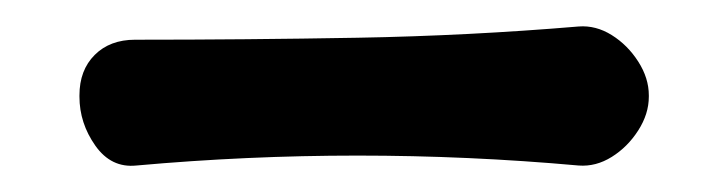

<svg xmlns="http://www.w3.org/2000/svg" viewBox="-20 -740 540 145"><path d="M470 -667Q470 -654 462 -641.5Q454 -629 442 -621.5Q430 -614 417 -615Q250 -630 83 -615Q64 -613 52 -630Q40 -647 40 -667V-668Q40 -687 51.5 -698.5Q63 -710 82 -710Q166 -710 250 -711.5Q334 -713 417 -720Q430 -721 442 -713.5Q454 -706 462 -693.5Q470 -681 470 -668Z"/></svg>

Font: Winky Sans Medium
Style: Regular
Weight: 500
Designer: Simon Atzbach
Foundry: typofactur
Version: Version 1.205